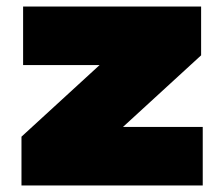

<svg xmlns="http://www.w3.org/2000/svg" viewBox="-20 -570 677 590"><path d="M358 -180H603V0H46V-150L286 -370H51V-550H598V-400Z"/></svg>

Font: Encode Sans Expanded Black
Style: Regular
Weight: 900
Width: 7
Designer: Multiple Designers
Foundry: Impallari Type
Version: Version 2.000